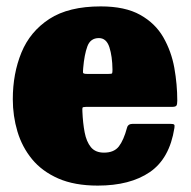

<svg xmlns="http://www.w3.org/2000/svg" viewBox="-20 -560 596 600"><path d="M20 -250Q20 -330 47 -395.8Q74 -461.5 134.2 -500.8Q194.5 -540 295 -540Q371 -540 418.2 -513.5Q465.5 -487 490.5 -443.2Q515.5 -399.5 524.8 -347.8Q534 -296 534 -245Q534 -233.5 531.2 -229.8Q528.5 -226 517 -226H249Q238.5 -226 237.8 -223.2Q237 -220.5 237.5 -211Q239 -175.5 244.5 -146.5Q250 -117.5 264 -100.2Q278 -83 305 -83Q336.5 -83 351.5 -102.5Q366.5 -122 377 -161Q380 -173 395 -173H511Q521.5 -173 524 -170.8Q526.5 -168.5 525 -160Q510 -64.5 448.2 -22.2Q386.5 20 285.5 20Q213 20 162.2 -2.2Q111.5 -24.5 80.2 -62.5Q49 -100.5 34.5 -149Q20 -197.5 20 -250ZM253 -329H318.5Q329 -329 330.2 -330.8Q331.5 -332.5 331.5 -342.5Q331 -384 321.8 -412.5Q312.5 -441 289 -441Q262.5 -441 253 -415Q243.5 -389 240 -347.5Q239 -336.5 239.5 -332.8Q240 -329 253 -329Z"/></svg>

Font: Besley* Narrow Fatface
Style: Regular
Weight: 900
Width: 4
Designer: Owen Earl
Foundry: indestructible type*
Version: Version 3.000; ttfautohint (v1.8.3)